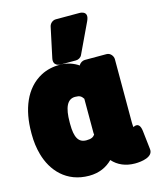

<svg xmlns="http://www.w3.org/2000/svg" viewBox="-129 -907 853 1043"><g transform="rotate(-15 298.0 -386.0)"><path d="M243 -576C205 -576 168 -568 136 -551C40 -500 -2 -389 -2 -260V-250C-2 -209 3 -172 13 -136C40 -38 114 48 242 48C299 48 342 27 374 -5C404 29 447 48 500 48C537 48 603 39 598 -6L586 -112C579 -171 542 -145 542 -145C541 -150 540 -160 540 -171V-528C540 -544 526 -566 503 -566H381C368 -566 353 -557 347 -544C321 -562 285 -576 243 -576ZM324 -363V-171C324 -167 325 -165 325 -161C316 -149 305 -142 277 -142C233 -142 214 -174 214 -250V-260C214 -343 234 -386 278 -386C305 -386 313 -379 324 -363ZM286 -820C269 -820 253 -807 249 -790L213 -621C204 -579 240 -576 250 -576H334C348 -576 362 -584 368 -597L448 -766C476 -825 414 -820 414 -820Z"/></g></svg>

Font: Asimov Print
Style: E
Weight: 500
Designer: Google
Version: Version 2.000980; 2014